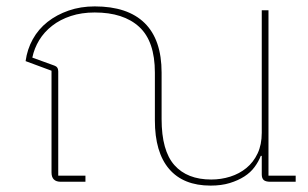

<svg xmlns="http://www.w3.org/2000/svg" viewBox="-20 -568 961 600"><path d="M638 12Q553 12 508.5 -40Q464 -92 464 -192V-341Q464 -439 415 -484Q366 -529 276 -529Q235 -529 201.5 -518Q168 -507 143 -487.5Q118 -468 102.5 -442.5Q87 -417 81 -388L150 -363Q162 -359 162 -345V-19H247V0H170Q141 0 141 -29V-347L60 -377Q65 -414 82.5 -445.5Q100 -477 128.5 -499.5Q157 -522 194.5 -535Q232 -548 276 -548Q379 -548 432 -496Q485 -444 485 -341V-196Q485 -97 525 -52Q565 -7 640 -7Q671 -7 699.5 -16Q728 -25 750 -43Q772 -61 785 -88.5Q798 -116 798 -153V-536H819V-19H904V0H825Q810 0 804 -5.5Q798 -11 798 -23V-81H795Q788 -63 775.5 -46Q763 -29 743.5 -16.5Q724 -4 698 4Q672 12 638 12Z"/></svg>

Font: IBM Plex Sans Thai Thin
Style: Regular
Weight: 100
Designer: Mike Abbink, Paul van der Laan, Pieter van Rosmalen, Ben Mitchell, Mark Frömberg
Foundry: Bold Monday
Version: Version 1.1